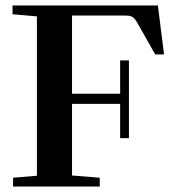

<svg xmlns="http://www.w3.org/2000/svg" viewBox="-20 -683 634 703"><path d="M27.8 0V-32.2L115.2 -39.6V-623L25.9 -630.9V-663.1H558.1L580.6 -483.9H548.3L481 -602.5Q473.1 -616.2 464.8 -621.1Q456.5 -626 440.9 -626H243.7V-339.8H419.9V-461.9H452.1V-177.2H419.9V-302.7H243.7V-40.5L345.2 -32.2V0Z"/></svg>

Font: Elstob 10pt SemiBold
Style: Regular
Weight: 600
Designer: Peter S. Baker
Version: Version 1.015